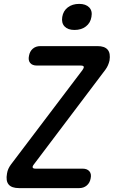

<svg xmlns="http://www.w3.org/2000/svg" viewBox="-20 -967 640 987"><path d="M78 0Q40 0 24.5 -18.5Q9 -37 16 -75Q18 -88 23 -99Q28 -110 36 -121L404 -607Q412 -618 410.5 -624Q409 -630 395 -630H170Q146 -630 135 -643.5Q124 -657 129 -680Q133 -703 148.5 -716.5Q164 -730 188 -730H481Q518 -730 533.5 -711.5Q549 -693 543 -656Q540 -643 535 -631.5Q530 -620 522 -609L155 -123Q146 -112 148 -106Q150 -100 163 -100H405Q428 -100 439.5 -86.5Q451 -73 446 -50Q442 -27 426 -13.5Q410 0 387 0ZM363 -813Q329 -813 312 -831Q295 -849 300 -880Q305 -911 328.5 -929Q352 -947 387 -947Q421 -947 438.5 -929Q456 -911 450 -880Q445 -849 421.5 -831Q398 -813 363 -813Z"/></svg>

Font: Maple Mono Medium
Style: Italic
Weight: 500
Italic angle: -10°
Monospace: yes
Designer: subframe7536
Version: Version 7.000